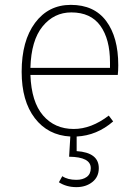

<svg xmlns="http://www.w3.org/2000/svg" viewBox="-20 -551 570 789"><path d="M466 -283Q466 -261 464 -243H105Q109 -132 157 -76.5Q205 -21 283 -21Q355 -21 427 -76L445 -52Q378 6 295 10V70Q386 76 386 140Q386 176 359.5 197Q333 218 294 218Q253 218 222 198L236 173Q258 188 294 188Q320 188 336.5 176Q353 164 353 140Q353 94 264 93L269 10Q177 5 123 -65.5Q69 -136 69 -256Q69 -383 124 -457Q179 -531 271 -531Q367 -531 416.5 -464.5Q466 -398 466 -283ZM432 -272V-295Q432 -390 392.5 -445Q353 -500 273 -500Q202 -500 155 -442.5Q108 -385 105 -272Z"/></svg>

Font: Fira Sans UltraLight
Style: Regular
Weight: 200
Designer: Carrois Corporate & Edenspiekermann AG
Foundry: Carrois Corporate GbR & Edenspiekermann AG
Version: Version 4.106;PS 004.106;hotconv 1.0.70;makeotf.lib2.5.58329